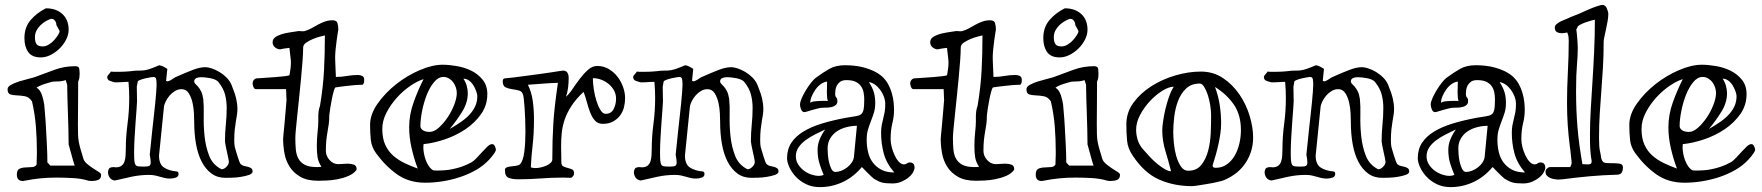

<svg xmlns="http://www.w3.org/2000/svg" viewBox="-20 -719 7214 786"><path d="M49 -4Q49 -23 59.5 -28Q70 -33 84 -33.5Q98 -34 111.5 -35Q125 -36 130 -46Q130 -49 130 -56.5Q130 -64 130.5 -72Q131 -80 131 -87Q131 -94 131 -97Q131 -150 127 -201Q123 -252 111 -304Q99 -322 82 -325Q65 -328 49.5 -328.5Q34 -329 22.5 -332.5Q11 -336 11 -354Q11 -364 25.5 -372Q40 -380 59.5 -386Q79 -392 97.5 -396.5Q116 -401 124 -404Q162 -418 202.5 -433Q243 -448 287 -448Q299 -448 302.5 -442.5Q306 -437 306 -417Q306 -409 305 -401Q304 -393 300 -385Q300 -330 299.5 -282.5Q299 -235 299 -212Q299 -185 299.5 -168.5Q300 -152 302.5 -138.5Q305 -125 309 -111Q313 -97 320 -74Q323 -60 335 -49.5Q347 -39 360 -30.5Q373 -22 383.5 -15.5Q394 -9 394 -4Q394 13 382 17.5Q370 22 355 22Q353 22 348.5 21.5Q344 21 343 21Q314 12 279 10Q244 8 211 8Q178 8 146.5 11Q115 14 80 21Q78 21 77 21.5Q76 22 74 22Q49 22 49 -4ZM186 -41H286Q283 -48 279 -62.5Q275 -77 271 -91.5Q267 -106 264 -117Q261 -128 261 -127Q261 -158 260 -191.5Q259 -225 258 -257.5Q257 -290 256 -319.5Q255 -349 255 -372L249 -391Q237 -387 225.5 -386Q214 -385 200 -385Q195 -385 185 -382Q175 -379 163.5 -375.5Q152 -372 142.5 -367.5Q133 -363 130 -360Q145 -351 152 -329Q159 -307 161 -291Q161 -288 163.5 -262Q166 -236 168 -200Q170 -164 172 -124.5Q174 -85 174 -54ZM80 -563Q80 -607 105 -636.5Q130 -666 168 -685Q210 -685 235.5 -661.5Q261 -638 261 -597Q261 -577 250.5 -556.5Q240 -536 223.5 -520Q207 -504 187 -494Q167 -484 147 -484Q111 -484 95.5 -506Q80 -528 80 -563ZM123 -567Q123 -548 129.5 -538.5Q136 -529 155 -529Q167 -529 179.5 -536.5Q192 -544 201.5 -554.5Q211 -565 217.5 -575.5Q224 -586 224 -591Q224 -593 218 -603.5Q212 -614 211 -616Q211 -617 210.5 -621Q210 -625 208 -629.5Q206 -634 201.5 -638Q197 -642 189 -642Q177 -638 165.5 -631Q154 -624 144.5 -614.5Q135 -605 129 -593Q123 -581 123 -567Z M422 -15Q424 -29 430 -32Q436 -35 446 -35Q448 -35 449.5 -34.5Q451 -34 454 -34Q469 -34 477.5 -40.5Q486 -47 489.5 -57.5Q493 -68 494 -81Q495 -94 495 -108Q495 -159 502 -211.5Q509 -264 509 -318Q509 -351 506 -384Q499 -384 490.5 -383.5Q482 -383 474 -382.5Q466 -382 459.5 -382Q453 -382 450 -382Q441 -384 430 -388Q419 -392 419 -404Q419 -408 425.5 -415Q432 -422 434 -426Q440 -425 445 -425Q450 -425 455 -425Q484 -425 496 -426Q508 -427 514.5 -427.5Q521 -428 527.5 -429Q534 -430 554 -430Q574 -430 594 -437Q614 -444 632 -452Q644 -450 652.5 -444.5Q661 -439 665 -437L660 -388Q661 -387 663 -387Q664 -386 667 -386Q671 -386 681.5 -392.5Q692 -399 696 -402Q743 -423 771 -433.5Q799 -444 821 -444Q831 -444 846.5 -439Q862 -434 878 -424.5Q894 -415 907.5 -401.5Q921 -388 928 -371Q942 -337 947 -314.5Q952 -292 952 -275Q952 -261 950 -248.5Q948 -236 945.5 -221.5Q943 -207 941 -188.5Q939 -170 939 -145Q939 -136 939.5 -129.5Q940 -123 941 -118Q942 -113 945.5 -102Q949 -91 952.5 -79Q956 -67 960 -57Q964 -47 967 -46Q972 -41 980 -39.5Q988 -38 995.5 -36Q1003 -34 1008.5 -30Q1014 -26 1014 -17Q1014 -8 999.5 -3Q985 2 966.5 5Q948 8 929.5 8.5Q911 9 903 9Q870 9 846 -8.5Q822 -26 806 -56.5Q790 -87 782.5 -129Q775 -171 775 -220Q775 -232 774 -254.5Q773 -277 768 -299Q763 -321 752.5 -337.5Q742 -354 723 -354Q709 -354 696.5 -346.5Q684 -339 674.5 -328Q665 -317 658.5 -304Q652 -291 651 -280L631 -82Q631 -47 651 -33.5Q671 -20 704 -17Q711 -16 711 -7Q711 4 700 8Q689 12 675 12Q663 12 653.5 9.5Q644 7 635 4.5Q626 2 615.5 -0.5Q605 -3 590 -3Q554 -3 518.5 4.5Q483 12 450 20Q436 18 429 8Q422 -2 422 -15ZM540 -364Q540 -350 540.5 -334.5Q541 -319 541 -304Q541 -295 539 -271.5Q537 -248 535 -218.5Q533 -189 531 -156Q529 -123 529 -95Q529 -74 530 -62Q531 -50 534.5 -44.5Q538 -39 546.5 -38Q555 -37 570 -37Q585 -37 591 -40Q597 -43 597 -54Q597 -66 593 -86Q595 -103 597.5 -128.5Q600 -154 603 -182.5Q606 -211 609.5 -241Q613 -271 615.5 -297Q618 -323 619.5 -342.5Q621 -362 621 -371V-375Q621 -384 619.5 -394Q618 -404 608 -404Q606 -404 596.5 -402.5Q587 -401 576 -398.5Q565 -396 555.5 -392.5Q546 -389 544 -386ZM775 -387Q775 -380 780 -375.5Q785 -371 791 -364Q797 -357 803 -345.5Q809 -334 812 -314Q815 -287 814 -245.5Q813 -204 817.5 -161Q822 -118 836.5 -81Q851 -44 887 -26Q897 -26 907 -36Q917 -46 917 -57Q917 -60 914.5 -72Q912 -84 909 -97.5Q906 -111 903.5 -123.5Q901 -136 901 -140Q901 -175 904.5 -209Q908 -243 908 -277Q908 -305 901.5 -331Q895 -357 875 -382Q870 -389 860.5 -393Q851 -397 840.5 -399Q830 -401 820 -402Q810 -403 803 -403Q792 -403 784 -399.5Q776 -396 775 -387Z M1139 -151Q1139 -152 1140.5 -169Q1142 -186 1144.5 -210.5Q1147 -235 1149 -262Q1151 -289 1153 -310Q1153 -311 1152.5 -317.5Q1152 -324 1152 -331Q1152 -338 1151.5 -344.5Q1151 -351 1151 -354H1028Q1021 -354 1017.5 -363Q1014 -372 1014 -377Q1014 -392 1028 -398Q1044 -399 1066 -400.5Q1088 -402 1108.5 -403.5Q1129 -405 1145 -407Q1161 -409 1165 -411Q1167 -423 1169 -436Q1171 -449 1171 -466Q1171 -469 1170 -477.5Q1169 -486 1168 -495Q1167 -504 1166 -512Q1165 -520 1165 -523Q1165 -523 1161.5 -522.5Q1158 -522 1152 -521.5Q1146 -521 1139 -519.5Q1132 -518 1127 -517Q1116 -517 1106 -525Q1096 -533 1096 -546Q1096 -558 1105.5 -565.5Q1115 -573 1130 -578Q1145 -583 1164 -586Q1183 -589 1203 -592Q1204 -592 1209.5 -591.5Q1215 -591 1221 -591Q1223 -591 1225 -591.5Q1227 -592 1228 -592Q1242 -596 1255.5 -603.5Q1269 -611 1282.5 -618.5Q1296 -626 1310.5 -631Q1325 -636 1341 -636Q1358 -636 1361.5 -624.5Q1365 -613 1365 -597Q1365 -598 1363 -586Q1361 -574 1358.5 -556Q1356 -538 1354 -518Q1352 -498 1352 -484Q1352 -476 1352.5 -464Q1353 -452 1353.5 -440Q1354 -428 1354.5 -418Q1355 -408 1355 -404Q1378 -404 1400 -408Q1422 -412 1445 -412Q1455 -412 1463 -408Q1471 -404 1471 -392Q1471 -387 1470.5 -382.5Q1470 -378 1465 -372Q1450 -372 1432 -370.5Q1414 -369 1397.5 -367Q1381 -365 1369 -363.5Q1357 -362 1353 -361Q1350 -359 1346 -345Q1342 -331 1338.5 -313Q1335 -295 1332 -276.5Q1329 -258 1328 -247Q1328 -227 1326 -212Q1324 -197 1321 -181Q1318 -165 1316 -146Q1314 -127 1314 -101Q1314 -81 1329 -64Q1344 -47 1365 -47Q1373 -47 1383 -48Q1393 -49 1403 -49Q1417 -49 1428.5 -45Q1440 -41 1440 -26Q1440 -25 1439 -24V-23Q1428 -8 1407 1Q1386 10 1363 14.5Q1340 19 1318 20Q1296 21 1283 21Q1238 21 1210 5Q1182 -11 1166 -36Q1150 -61 1144.5 -91.5Q1139 -122 1139 -151ZM1189 -154Q1189 -129 1191 -107Q1193 -85 1202 -69Q1211 -53 1228.5 -44Q1246 -35 1278 -35Q1280 -35 1287 -35.5Q1294 -36 1296 -36Q1283 -56 1280 -75.5Q1277 -95 1277 -119Q1277 -152 1280 -178Q1283 -204 1283 -221Q1283 -236 1283 -245Q1283 -254 1284 -260.5Q1285 -267 1286 -272.5Q1287 -278 1290 -286Q1303 -364 1306.5 -432.5Q1310 -501 1310 -574Q1306 -573 1291.5 -569.5Q1277 -566 1261.5 -559.5Q1246 -553 1233.5 -544.5Q1221 -536 1221 -524Q1221 -502 1218.5 -469Q1216 -436 1212.5 -399Q1209 -362 1205 -323.5Q1201 -285 1197.5 -251.5Q1194 -218 1191.5 -192Q1189 -166 1189 -154Z M1495 -208Q1495 -251 1526 -295Q1557 -339 1602 -374.5Q1647 -410 1698.5 -432Q1750 -454 1792 -454Q1818 -454 1850 -448.5Q1882 -443 1909.5 -429.5Q1937 -416 1956 -392.5Q1975 -369 1975 -334Q1975 -288 1949.5 -252Q1924 -216 1885.5 -190Q1847 -164 1801 -148.5Q1755 -133 1714 -129Q1714 -127 1713.5 -122.5Q1713 -118 1713 -116Q1713 -105 1715.5 -91Q1718 -77 1723 -63.5Q1728 -50 1735.5 -39Q1743 -28 1753 -22Q1755 -21 1765.5 -21Q1776 -21 1779 -21Q1787 -21 1801 -22Q1815 -23 1832.5 -26.5Q1850 -30 1869.5 -36.5Q1889 -43 1909 -54Q1920 -60 1931.5 -72.5Q1943 -85 1954.5 -97.5Q1966 -110 1976 -119.5Q1986 -129 1995 -129Q2002 -129 2006 -120Q2010 -111 2010 -107Q2011 -97 1983 -66Q1960 -41 1928.5 -23Q1897 -5 1861.5 6.5Q1826 18 1790 23.5Q1754 29 1721 29Q1654 29 1606 -5Q1558 -39 1520 -91Q1501 -117 1498 -146.5Q1495 -176 1495 -208ZM1545 -191Q1545 -153 1557 -126.5Q1569 -100 1589.5 -82Q1610 -64 1636 -51.5Q1662 -39 1690 -29Q1675 -69 1665 -112.5Q1655 -156 1655 -198Q1655 -249 1673 -299.5Q1691 -350 1714 -395Q1690 -388 1660.5 -368Q1631 -348 1605.5 -320Q1580 -292 1562.5 -258.5Q1545 -225 1545 -191ZM1701 -203Q1701 -193 1711 -186Q1721 -179 1739 -179Q1757 -179 1776.5 -196.5Q1796 -214 1812.5 -238.5Q1829 -263 1839.5 -290.5Q1850 -318 1850 -338Q1850 -350 1846 -361.5Q1842 -373 1835 -382.5Q1828 -392 1817.5 -398Q1807 -404 1795 -404Q1774 -404 1756.5 -382.5Q1739 -361 1727 -330.5Q1715 -300 1708 -265Q1701 -230 1701 -203ZM1877 -397Q1887 -382 1891 -366.5Q1895 -351 1895 -337Q1895 -299 1872.5 -262.5Q1850 -226 1821 -191Q1849 -207 1870 -222Q1891 -237 1905 -253Q1919 -269 1926.5 -286.5Q1934 -304 1934 -326Q1934 -332 1930 -344Q1926 -356 1919 -368Q1912 -380 1901 -388.5Q1890 -397 1877 -397Z M2047 -23Q2047 -31 2055 -34Q2063 -37 2073.5 -38Q2084 -39 2094 -40.5Q2104 -42 2109 -47Q2122 -61 2126.5 -98Q2131 -135 2131 -179Q2131 -205 2130 -231Q2129 -257 2127.5 -278Q2126 -299 2124.5 -312.5Q2123 -326 2122 -329Q2118 -345 2104.5 -348.5Q2091 -352 2076 -354Q2061 -356 2049.5 -361.5Q2038 -367 2038 -387Q2038 -396 2045 -398Q2060 -399 2083.5 -402Q2107 -405 2133 -408.5Q2159 -412 2186 -415.5Q2213 -419 2234.5 -422.5Q2256 -426 2270 -428Q2284 -430 2285 -430Q2308 -430 2308 -399Q2308 -379 2305.5 -359.5Q2303 -340 2297 -323Q2310 -334 2324 -355Q2338 -376 2354 -397Q2370 -418 2387.5 -433.5Q2405 -449 2425 -449Q2450 -449 2471 -437Q2492 -425 2507 -406Q2522 -387 2530.5 -363.5Q2539 -340 2539 -317Q2539 -299 2534.5 -280.5Q2530 -262 2519 -247Q2508 -232 2490.5 -222Q2473 -212 2448 -212Q2427 -212 2415 -226Q2403 -240 2395.5 -260Q2388 -280 2382 -302.5Q2376 -325 2369 -343Q2338 -314 2319.5 -285.5Q2301 -257 2291.5 -229Q2282 -201 2279.5 -174Q2277 -147 2277 -120Q2277 -106 2277.5 -91.5Q2278 -77 2278 -55Q2278 -42 2286 -38Q2294 -34 2304 -31.5Q2314 -29 2322 -25.5Q2330 -22 2330 -10Q2330 2 2318 9Q2310 9 2302 8.5Q2294 8 2286 8Q2238 8 2193 11.5Q2148 15 2101 15Q2078 15 2062.5 9Q2047 3 2047 -23ZM2153 -34Q2160 -31 2172 -31Q2183 -31 2195.5 -34Q2208 -37 2218 -41.5Q2228 -46 2234.5 -52.5Q2241 -59 2241 -66Q2241 -108 2242 -142Q2243 -176 2245 -210.5Q2247 -245 2251.5 -285Q2256 -325 2264 -380Q2232 -379 2201 -376.5Q2170 -374 2141 -372Q2155 -345 2160.5 -309Q2166 -273 2166 -230Q2166 -173 2160.5 -125Q2155 -77 2153 -34ZM2407 -399Q2407 -378 2411 -352.5Q2415 -327 2422 -305Q2429 -283 2438.5 -268Q2448 -253 2459 -253Q2482 -253 2492 -272.5Q2502 -292 2502 -315Q2502 -333 2494 -348Q2486 -363 2472.5 -374.5Q2459 -386 2442 -392.5Q2425 -399 2407 -399Z M2575 -15Q2577 -29 2583 -32Q2589 -35 2599 -35Q2601 -35 2602.5 -34.5Q2604 -34 2607 -34Q2622 -34 2630.5 -40.5Q2639 -47 2642.5 -57.5Q2646 -68 2647 -81Q2648 -94 2648 -108Q2648 -159 2655 -211.5Q2662 -264 2662 -318Q2662 -351 2659 -384Q2652 -384 2643.5 -383.5Q2635 -383 2627 -382.5Q2619 -382 2612.5 -382Q2606 -382 2603 -382Q2594 -384 2583 -388Q2572 -392 2572 -404Q2572 -408 2578.5 -415Q2585 -422 2587 -426Q2593 -425 2598 -425Q2603 -425 2608 -425Q2637 -425 2649 -426Q2661 -427 2667.5 -427.5Q2674 -428 2680.5 -429Q2687 -430 2707 -430Q2727 -430 2747 -437Q2767 -444 2785 -452Q2797 -450 2805.5 -444.5Q2814 -439 2818 -437L2813 -388Q2814 -387 2816 -387Q2817 -386 2820 -386Q2824 -386 2834.5 -392.5Q2845 -399 2849 -402Q2896 -423 2924 -433.5Q2952 -444 2974 -444Q2984 -444 2999.5 -439Q3015 -434 3031 -424.5Q3047 -415 3060.5 -401.5Q3074 -388 3081 -371Q3095 -337 3100 -314.5Q3105 -292 3105 -275Q3105 -261 3103 -248.5Q3101 -236 3098.5 -221.5Q3096 -207 3094 -188.5Q3092 -170 3092 -145Q3092 -136 3092.5 -129.5Q3093 -123 3094 -118Q3095 -113 3098.5 -102Q3102 -91 3105.5 -79Q3109 -67 3113 -57Q3117 -47 3120 -46Q3125 -41 3133 -39.5Q3141 -38 3148.5 -36Q3156 -34 3161.5 -30Q3167 -26 3167 -17Q3167 -8 3152.5 -3Q3138 2 3119.5 5Q3101 8 3082.5 8.5Q3064 9 3056 9Q3023 9 2999 -8.5Q2975 -26 2959 -56.5Q2943 -87 2935.5 -129Q2928 -171 2928 -220Q2928 -232 2927 -254.5Q2926 -277 2921 -299Q2916 -321 2905.5 -337.5Q2895 -354 2876 -354Q2862 -354 2849.5 -346.5Q2837 -339 2827.5 -328Q2818 -317 2811.5 -304Q2805 -291 2804 -280L2784 -82Q2784 -47 2804 -33.5Q2824 -20 2857 -17Q2864 -16 2864 -7Q2864 4 2853 8Q2842 12 2828 12Q2816 12 2806.5 9.5Q2797 7 2788 4.5Q2779 2 2768.5 -0.5Q2758 -3 2743 -3Q2707 -3 2671.5 4.5Q2636 12 2603 20Q2589 18 2582 8Q2575 -2 2575 -15ZM2693 -364Q2693 -350 2693.5 -334.5Q2694 -319 2694 -304Q2694 -295 2692 -271.5Q2690 -248 2688 -218.5Q2686 -189 2684 -156Q2682 -123 2682 -95Q2682 -74 2683 -62Q2684 -50 2687.5 -44.5Q2691 -39 2699.5 -38Q2708 -37 2723 -37Q2738 -37 2744 -40Q2750 -43 2750 -54Q2750 -66 2746 -86Q2748 -103 2750.5 -128.5Q2753 -154 2756 -182.5Q2759 -211 2762.5 -241Q2766 -271 2768.5 -297Q2771 -323 2772.5 -342.5Q2774 -362 2774 -371V-375Q2774 -384 2772.5 -394Q2771 -404 2761 -404Q2759 -404 2749.5 -402.5Q2740 -401 2729 -398.5Q2718 -396 2708.5 -392.5Q2699 -389 2697 -386ZM2928 -387Q2928 -380 2933 -375.5Q2938 -371 2944 -364Q2950 -357 2956 -345.5Q2962 -334 2965 -314Q2968 -287 2967 -245.5Q2966 -204 2970.5 -161Q2975 -118 2989.5 -81Q3004 -44 3040 -26Q3050 -26 3060 -36Q3070 -46 3070 -57Q3070 -60 3067.5 -72Q3065 -84 3062 -97.5Q3059 -111 3056.5 -123.5Q3054 -136 3054 -140Q3054 -175 3057.5 -209Q3061 -243 3061 -277Q3061 -305 3054.5 -331Q3048 -357 3028 -382Q3023 -389 3013.5 -393Q3004 -397 2993.5 -399Q2983 -401 2973 -402Q2963 -403 2956 -403Q2945 -403 2937 -399.5Q2929 -396 2928 -387Z M3202 -71Q3202 -108 3219.5 -134.5Q3237 -161 3269 -180.5Q3301 -200 3345.5 -213.5Q3390 -227 3444 -237Q3467 -241 3481.5 -243Q3496 -245 3504 -250.5Q3512 -256 3515 -269.5Q3518 -283 3518 -312Q3518 -328 3515 -342Q3512 -356 3504 -367Q3496 -378 3482 -384.5Q3468 -391 3445 -391Q3428 -391 3419 -384Q3410 -377 3405.5 -368Q3401 -359 3400 -349.5Q3399 -340 3399 -335Q3399 -324 3403.5 -320Q3408 -316 3408 -305Q3408 -295 3402 -289.5Q3396 -284 3387 -281.5Q3378 -279 3368 -278.5Q3358 -278 3349 -278Q3340 -278 3328.5 -275Q3317 -272 3306 -269Q3295 -266 3286 -263Q3277 -260 3273 -260Q3264 -260 3259.5 -271Q3255 -282 3255 -291Q3255 -301 3262 -317Q3269 -333 3279 -349.5Q3289 -366 3300 -380Q3311 -394 3319 -400Q3350 -423 3376 -437.5Q3402 -452 3440 -452Q3457 -452 3477 -450Q3497 -448 3517.5 -442.5Q3538 -437 3557 -428Q3576 -419 3591 -406Q3606 -392 3615.5 -375Q3625 -358 3630.5 -339Q3636 -320 3638 -302Q3640 -284 3640 -269Q3640 -242 3633 -214Q3626 -186 3626 -149Q3626 -134 3630.5 -116.5Q3635 -99 3642.5 -83Q3650 -67 3660 -56.5Q3670 -46 3681 -46Q3687 -46 3692.5 -50Q3698 -54 3703 -54Q3715 -54 3719.5 -48Q3724 -42 3724 -33Q3724 -25 3718 -14Q3712 -3 3700 7Q3688 17 3671 24.5Q3654 32 3633 32Q3604 32 3590 28Q3576 24 3558 13Q3554 10 3546 2.5Q3538 -5 3530 -13Q3522 -21 3515.5 -28Q3509 -35 3508 -35Q3475 5 3430.5 26Q3386 47 3336 47Q3304 47 3279 34.5Q3254 22 3237 3.5Q3220 -15 3211 -35.5Q3202 -56 3202 -71ZM3238 -79Q3238 -61 3247.5 -46Q3257 -31 3271 -20.5Q3285 -10 3301.5 -4.5Q3318 1 3332 1Q3343 1 3352 -3Q3342 -26 3334.5 -50.5Q3327 -75 3327 -105Q3327 -128 3335.5 -148.5Q3344 -169 3358 -189Q3339 -180 3318 -169.5Q3297 -159 3279 -146Q3261 -133 3249.5 -116.5Q3238 -100 3238 -79ZM3368 -111Q3368 -103 3369 -87.5Q3370 -72 3373.5 -56.5Q3377 -41 3383 -28.5Q3389 -16 3399 -15Q3411 -15 3424 -20Q3437 -25 3448.5 -34Q3460 -43 3467.5 -54.5Q3475 -66 3476 -79L3488 -204Q3467 -204 3445.5 -198.5Q3424 -193 3407 -182Q3390 -171 3379 -153Q3368 -135 3368 -111ZM3563 -298Q3563 -275 3557.5 -257.5Q3552 -240 3545.5 -223.5Q3539 -207 3533.5 -189Q3528 -171 3528 -147Q3528 -121 3533.5 -97Q3539 -73 3552.5 -54.5Q3566 -36 3587.5 -24.5Q3609 -13 3641 -13Q3609 -50 3598 -90.5Q3587 -131 3587 -175Q3587 -193 3589.5 -206.5Q3592 -220 3595.5 -233Q3599 -246 3601.5 -260Q3604 -274 3604 -294Q3604 -308 3598.5 -323Q3593 -338 3583.5 -351Q3574 -364 3562 -372.5Q3550 -381 3537 -383Q3552 -360 3557.5 -340.5Q3563 -321 3563 -298ZM3366 -385Q3354 -384 3341.5 -375.5Q3329 -367 3319.5 -354Q3310 -341 3303.5 -326Q3297 -311 3297 -298Q3302 -303 3318 -304.5Q3334 -306 3348 -306Q3355 -306 3360.5 -306Q3366 -306 3369 -305Q3365 -316 3365 -341Q3365 -352 3365.5 -363.5Q3366 -375 3366 -385Z M3831 -151Q3831 -152 3832.5 -169Q3834 -186 3836.5 -210.5Q3839 -235 3841 -262Q3843 -289 3845 -310Q3845 -311 3844.5 -317.5Q3844 -324 3844 -331Q3844 -338 3843.5 -344.5Q3843 -351 3843 -354H3720Q3713 -354 3709.5 -363Q3706 -372 3706 -377Q3706 -392 3720 -398Q3736 -399 3758 -400.5Q3780 -402 3800.5 -403.5Q3821 -405 3837 -407Q3853 -409 3857 -411Q3859 -423 3861 -436Q3863 -449 3863 -466Q3863 -469 3862 -477.5Q3861 -486 3860 -495Q3859 -504 3858 -512Q3857 -520 3857 -523Q3857 -523 3853.5 -522.5Q3850 -522 3844 -521.5Q3838 -521 3831 -519.5Q3824 -518 3819 -517Q3808 -517 3798 -525Q3788 -533 3788 -546Q3788 -558 3797.5 -565.5Q3807 -573 3822 -578Q3837 -583 3856 -586Q3875 -589 3895 -592Q3896 -592 3901.5 -591.5Q3907 -591 3913 -591Q3915 -591 3917 -591.5Q3919 -592 3920 -592Q3934 -596 3947.5 -603.5Q3961 -611 3974.5 -618.5Q3988 -626 4002.5 -631Q4017 -636 4033 -636Q4050 -636 4053.5 -624.5Q4057 -613 4057 -597Q4057 -598 4055 -586Q4053 -574 4050.5 -556Q4048 -538 4046 -518Q4044 -498 4044 -484Q4044 -476 4044.5 -464Q4045 -452 4045.5 -440Q4046 -428 4046.5 -418Q4047 -408 4047 -404Q4070 -404 4092 -408Q4114 -412 4137 -412Q4147 -412 4155 -408Q4163 -404 4163 -392Q4163 -387 4162.5 -382.5Q4162 -378 4157 -372Q4142 -372 4124 -370.5Q4106 -369 4089.5 -367Q4073 -365 4061 -363.5Q4049 -362 4045 -361Q4042 -359 4038 -345Q4034 -331 4030.5 -313Q4027 -295 4024 -276.5Q4021 -258 4020 -247Q4020 -227 4018 -212Q4016 -197 4013 -181Q4010 -165 4008 -146Q4006 -127 4006 -101Q4006 -81 4021 -64Q4036 -47 4057 -47Q4065 -47 4075 -48Q4085 -49 4095 -49Q4109 -49 4120.5 -45Q4132 -41 4132 -26Q4132 -25 4131 -24V-23Q4120 -8 4099 1Q4078 10 4055 14.5Q4032 19 4010 20Q3988 21 3975 21Q3930 21 3902 5Q3874 -11 3858 -36Q3842 -61 3836.5 -91.5Q3831 -122 3831 -151ZM3881 -154Q3881 -129 3883 -107Q3885 -85 3894 -69Q3903 -53 3920.5 -44Q3938 -35 3970 -35Q3972 -35 3979 -35.5Q3986 -36 3988 -36Q3975 -56 3972 -75.5Q3969 -95 3969 -119Q3969 -152 3972 -178Q3975 -204 3975 -221Q3975 -236 3975 -245Q3975 -254 3976 -260.5Q3977 -267 3978 -272.5Q3979 -278 3982 -286Q3995 -364 3998.5 -432.5Q4002 -501 4002 -574Q3998 -573 3983.5 -569.5Q3969 -566 3953.5 -559.5Q3938 -553 3925.5 -544.5Q3913 -536 3913 -524Q3913 -502 3910.5 -469Q3908 -436 3904.5 -399Q3901 -362 3897 -323.5Q3893 -285 3889.5 -251.5Q3886 -218 3883.5 -192Q3881 -166 3881 -154Z M4220 -4Q4220 -23 4230.5 -28Q4241 -33 4255 -33.5Q4269 -34 4282.5 -35Q4296 -36 4301 -46Q4301 -49 4301 -56.5Q4301 -64 4301.5 -72Q4302 -80 4302 -87Q4302 -94 4302 -97Q4302 -150 4298 -201Q4294 -252 4282 -304Q4270 -322 4253 -325Q4236 -328 4220.5 -328.5Q4205 -329 4193.5 -332.5Q4182 -336 4182 -354Q4182 -364 4196.5 -372Q4211 -380 4230.5 -386Q4250 -392 4268.5 -396.5Q4287 -401 4295 -404Q4333 -418 4373.5 -433Q4414 -448 4458 -448Q4470 -448 4473.5 -442.5Q4477 -437 4477 -417Q4477 -409 4476 -401Q4475 -393 4471 -385Q4471 -330 4470.5 -282.5Q4470 -235 4470 -212Q4470 -185 4470.5 -168.5Q4471 -152 4473.5 -138.5Q4476 -125 4480 -111Q4484 -97 4491 -74Q4494 -60 4506 -49.5Q4518 -39 4531 -30.5Q4544 -22 4554.5 -15.5Q4565 -9 4565 -4Q4565 13 4553 17.5Q4541 22 4526 22Q4524 22 4519.5 21.5Q4515 21 4514 21Q4485 12 4450 10Q4415 8 4382 8Q4349 8 4317.5 11Q4286 14 4251 21Q4249 21 4248 21.5Q4247 22 4245 22Q4220 22 4220 -4ZM4357 -41H4457Q4454 -48 4450 -62.5Q4446 -77 4442 -91.5Q4438 -106 4435 -117Q4432 -128 4432 -127Q4432 -158 4431 -191.5Q4430 -225 4429 -257.5Q4428 -290 4427 -319.5Q4426 -349 4426 -372L4420 -391Q4408 -387 4396.5 -386Q4385 -385 4371 -385Q4366 -385 4356 -382Q4346 -379 4334.5 -375.5Q4323 -372 4313.5 -367.5Q4304 -363 4301 -360Q4316 -351 4323 -329Q4330 -307 4332 -291Q4332 -288 4334.5 -262Q4337 -236 4339 -200Q4341 -164 4343 -124.5Q4345 -85 4345 -54ZM4251 -563Q4251 -607 4276 -636.5Q4301 -666 4339 -685Q4381 -685 4406.5 -661.5Q4432 -638 4432 -597Q4432 -577 4421.5 -556.5Q4411 -536 4394.5 -520Q4378 -504 4358 -494Q4338 -484 4318 -484Q4282 -484 4266.5 -506Q4251 -528 4251 -563ZM4294 -567Q4294 -548 4300.5 -538.5Q4307 -529 4326 -529Q4338 -529 4350.5 -536.5Q4363 -544 4372.5 -554.5Q4382 -565 4388.5 -575.5Q4395 -586 4395 -591Q4395 -593 4389 -603.5Q4383 -614 4382 -616Q4382 -617 4381.5 -621Q4381 -625 4379 -629.5Q4377 -634 4372.5 -638Q4368 -642 4360 -642Q4348 -638 4336.5 -631Q4325 -624 4315.5 -614.5Q4306 -605 4300 -593Q4294 -581 4294 -567Z M4617 -82Q4597 -111 4594 -143Q4591 -175 4591 -210Q4591 -259 4620 -298.5Q4649 -338 4694 -366.5Q4739 -395 4792.5 -410.5Q4846 -426 4896 -426Q4947 -426 4986.5 -399.5Q5026 -373 5053.5 -333Q5081 -293 5095.5 -245.5Q5110 -198 5110 -156Q5110 -100 5080 -53.5Q5050 -7 4992 18Q4985 21 4966 25.5Q4947 30 4926 33.5Q4905 37 4886 40Q4867 43 4860 43Q4786 43 4725 16Q4664 -11 4617 -82ZM4785 -364Q4765 -364 4738.5 -347.5Q4712 -331 4688 -305.5Q4664 -280 4647.5 -249Q4631 -218 4631 -188Q4631 -167 4637.5 -146Q4644 -125 4660 -107Q4673 -92 4688 -76Q4703 -60 4718.5 -47.5Q4734 -35 4748.5 -26.5Q4763 -18 4774 -18Q4764 -58 4751 -100.5Q4738 -143 4738 -186Q4738 -197 4741 -219.5Q4744 -242 4750 -268.5Q4756 -295 4765 -321Q4774 -347 4785 -364ZM4783 -179Q4783 -160 4785.5 -133Q4788 -106 4795 -81Q4802 -56 4814 -38Q4826 -20 4844 -20Q4879 -20 4898 -44Q4917 -68 4926 -102.5Q4935 -137 4936.5 -176Q4938 -215 4938 -246Q4938 -265 4934.5 -287.5Q4931 -310 4924.5 -330Q4918 -350 4909.5 -363.5Q4901 -377 4892 -377Q4857 -377 4835.5 -356.5Q4814 -336 4802.5 -305.5Q4791 -275 4787 -240.5Q4783 -206 4783 -179ZM4945 -45Q4944 -43 4944 -41Q4944 -32 4957 -32Q4982 -32 5001.5 -45.5Q5021 -59 5034 -81Q5047 -103 5053.5 -130.5Q5060 -158 5060 -186Q5060 -249 5031 -291Q5002 -333 4954 -363Q4968 -325 4973.5 -287.5Q4979 -250 4979 -215Q4979 -195 4976 -173Q4973 -151 4968 -128.5Q4963 -106 4957 -84.5Q4951 -63 4945 -45Z M5157 -15Q5159 -29 5165 -32Q5171 -35 5181 -35Q5183 -35 5184.5 -34.5Q5186 -34 5189 -34Q5204 -34 5212.5 -40.5Q5221 -47 5224.5 -57.5Q5228 -68 5229 -81Q5230 -94 5230 -108Q5230 -159 5237 -211.5Q5244 -264 5244 -318Q5244 -351 5241 -384Q5234 -384 5225.5 -383.5Q5217 -383 5209 -382.5Q5201 -382 5194.5 -382Q5188 -382 5185 -382Q5176 -384 5165 -388Q5154 -392 5154 -404Q5154 -408 5160.5 -415Q5167 -422 5169 -426Q5175 -425 5180 -425Q5185 -425 5190 -425Q5219 -425 5231 -426Q5243 -427 5249.5 -427.5Q5256 -428 5262.5 -429Q5269 -430 5289 -430Q5309 -430 5329 -437Q5349 -444 5367 -452Q5379 -450 5387.5 -444.5Q5396 -439 5400 -437L5395 -388Q5396 -387 5398 -387Q5399 -386 5402 -386Q5406 -386 5416.5 -392.5Q5427 -399 5431 -402Q5478 -423 5506 -433.5Q5534 -444 5556 -444Q5566 -444 5581.5 -439Q5597 -434 5613 -424.5Q5629 -415 5642.5 -401.5Q5656 -388 5663 -371Q5677 -337 5682 -314.5Q5687 -292 5687 -275Q5687 -261 5685 -248.5Q5683 -236 5680.5 -221.5Q5678 -207 5676 -188.5Q5674 -170 5674 -145Q5674 -136 5674.5 -129.5Q5675 -123 5676 -118Q5677 -113 5680.5 -102Q5684 -91 5687.5 -79Q5691 -67 5695 -57Q5699 -47 5702 -46Q5707 -41 5715 -39.5Q5723 -38 5730.5 -36Q5738 -34 5743.5 -30Q5749 -26 5749 -17Q5749 -8 5734.5 -3Q5720 2 5701.5 5Q5683 8 5664.5 8.5Q5646 9 5638 9Q5605 9 5581 -8.5Q5557 -26 5541 -56.5Q5525 -87 5517.5 -129Q5510 -171 5510 -220Q5510 -232 5509 -254.5Q5508 -277 5503 -299Q5498 -321 5487.5 -337.5Q5477 -354 5458 -354Q5444 -354 5431.5 -346.5Q5419 -339 5409.5 -328Q5400 -317 5393.5 -304Q5387 -291 5386 -280L5366 -82Q5366 -47 5386 -33.5Q5406 -20 5439 -17Q5446 -16 5446 -7Q5446 4 5435 8Q5424 12 5410 12Q5398 12 5388.5 9.5Q5379 7 5370 4.5Q5361 2 5350.5 -0.5Q5340 -3 5325 -3Q5289 -3 5253.5 4.5Q5218 12 5185 20Q5171 18 5164 8Q5157 -2 5157 -15ZM5275 -364Q5275 -350 5275.5 -334.5Q5276 -319 5276 -304Q5276 -295 5274 -271.5Q5272 -248 5270 -218.5Q5268 -189 5266 -156Q5264 -123 5264 -95Q5264 -74 5265 -62Q5266 -50 5269.5 -44.5Q5273 -39 5281.5 -38Q5290 -37 5305 -37Q5320 -37 5326 -40Q5332 -43 5332 -54Q5332 -66 5328 -86Q5330 -103 5332.5 -128.5Q5335 -154 5338 -182.5Q5341 -211 5344.5 -241Q5348 -271 5350.5 -297Q5353 -323 5354.5 -342.5Q5356 -362 5356 -371V-375Q5356 -384 5354.5 -394Q5353 -404 5343 -404Q5341 -404 5331.5 -402.5Q5322 -401 5311 -398.5Q5300 -396 5290.5 -392.5Q5281 -389 5279 -386ZM5510 -387Q5510 -380 5515 -375.5Q5520 -371 5526 -364Q5532 -357 5538 -345.5Q5544 -334 5547 -314Q5550 -287 5549 -245.5Q5548 -204 5552.5 -161Q5557 -118 5571.5 -81Q5586 -44 5622 -26Q5632 -26 5642 -36Q5652 -46 5652 -57Q5652 -60 5649.5 -72Q5647 -84 5644 -97.5Q5641 -111 5638.5 -123.5Q5636 -136 5636 -140Q5636 -175 5639.5 -209Q5643 -243 5643 -277Q5643 -305 5636.5 -331Q5630 -357 5610 -382Q5605 -389 5595.5 -393Q5586 -397 5575.5 -399Q5565 -401 5555 -402Q5545 -403 5538 -403Q5527 -403 5519 -399.5Q5511 -396 5510 -387Z M5784 -71Q5784 -108 5801.5 -134.5Q5819 -161 5851 -180.5Q5883 -200 5927.5 -213.5Q5972 -227 6026 -237Q6049 -241 6063.5 -243Q6078 -245 6086 -250.5Q6094 -256 6097 -269.5Q6100 -283 6100 -312Q6100 -328 6097 -342Q6094 -356 6086 -367Q6078 -378 6064 -384.5Q6050 -391 6027 -391Q6010 -391 6001 -384Q5992 -377 5987.5 -368Q5983 -359 5982 -349.5Q5981 -340 5981 -335Q5981 -324 5985.5 -320Q5990 -316 5990 -305Q5990 -295 5984 -289.5Q5978 -284 5969 -281.5Q5960 -279 5950 -278.5Q5940 -278 5931 -278Q5922 -278 5910.5 -275Q5899 -272 5888 -269Q5877 -266 5868 -263Q5859 -260 5855 -260Q5846 -260 5841.5 -271Q5837 -282 5837 -291Q5837 -301 5844 -317Q5851 -333 5861 -349.5Q5871 -366 5882 -380Q5893 -394 5901 -400Q5932 -423 5958 -437.5Q5984 -452 6022 -452Q6039 -452 6059 -450Q6079 -448 6099.5 -442.5Q6120 -437 6139 -428Q6158 -419 6173 -406Q6188 -392 6197.5 -375Q6207 -358 6212.5 -339Q6218 -320 6220 -302Q6222 -284 6222 -269Q6222 -242 6215 -214Q6208 -186 6208 -149Q6208 -134 6212.5 -116.5Q6217 -99 6224.5 -83Q6232 -67 6242 -56.5Q6252 -46 6263 -46Q6269 -46 6274.5 -50Q6280 -54 6285 -54Q6297 -54 6301.5 -48Q6306 -42 6306 -33Q6306 -25 6300 -14Q6294 -3 6282 7Q6270 17 6253 24.5Q6236 32 6215 32Q6186 32 6172 28Q6158 24 6140 13Q6136 10 6128 2.5Q6120 -5 6112 -13Q6104 -21 6097.5 -28Q6091 -35 6090 -35Q6057 5 6012.5 26Q5968 47 5918 47Q5886 47 5861 34.5Q5836 22 5819 3.5Q5802 -15 5793 -35.5Q5784 -56 5784 -71ZM5820 -79Q5820 -61 5829.5 -46Q5839 -31 5853 -20.5Q5867 -10 5883.5 -4.5Q5900 1 5914 1Q5925 1 5934 -3Q5924 -26 5916.5 -50.5Q5909 -75 5909 -105Q5909 -128 5917.5 -148.5Q5926 -169 5940 -189Q5921 -180 5900 -169.5Q5879 -159 5861 -146Q5843 -133 5831.5 -116.5Q5820 -100 5820 -79ZM5950 -111Q5950 -103 5951 -87.5Q5952 -72 5955.5 -56.5Q5959 -41 5965 -28.5Q5971 -16 5981 -15Q5993 -15 6006 -20Q6019 -25 6030.5 -34Q6042 -43 6049.5 -54.5Q6057 -66 6058 -79L6070 -204Q6049 -204 6027.5 -198.5Q6006 -193 5989 -182Q5972 -171 5961 -153Q5950 -135 5950 -111ZM6145 -298Q6145 -275 6139.5 -257.5Q6134 -240 6127.5 -223.5Q6121 -207 6115.5 -189Q6110 -171 6110 -147Q6110 -121 6115.5 -97Q6121 -73 6134.5 -54.5Q6148 -36 6169.5 -24.5Q6191 -13 6223 -13Q6191 -50 6180 -90.5Q6169 -131 6169 -175Q6169 -193 6171.5 -206.5Q6174 -220 6177.5 -233Q6181 -246 6183.5 -260Q6186 -274 6186 -294Q6186 -308 6180.5 -323Q6175 -338 6165.5 -351Q6156 -364 6144 -372.5Q6132 -381 6119 -383Q6134 -360 6139.5 -340.5Q6145 -321 6145 -298ZM5948 -385Q5936 -384 5923.5 -375.5Q5911 -367 5901.5 -354Q5892 -341 5885.5 -326Q5879 -311 5879 -298Q5884 -303 5900 -304.5Q5916 -306 5930 -306Q5937 -306 5942.5 -306Q5948 -306 5951 -305Q5947 -316 5947 -341Q5947 -352 5947.5 -363.5Q5948 -375 5948 -385Z M6307 -16Q6307 -23 6313 -29Q6319 -35 6326 -35H6407Q6409 -35 6411.5 -42Q6414 -49 6414 -54Q6414 -56 6413 -64Q6412 -72 6411 -82Q6410 -92 6409 -101.5Q6408 -111 6407 -116Q6395 -206 6395 -296Q6395 -361 6398.5 -425Q6402 -489 6402 -554Q6402 -562 6401 -569Q6400 -576 6396 -586Q6391 -585 6385 -584Q6379 -583 6374 -583Q6363 -583 6354 -587.5Q6345 -592 6345 -607Q6345 -614 6352.5 -620.5Q6360 -627 6370.5 -632Q6381 -637 6391.5 -641Q6402 -645 6407 -648Q6442 -661 6473 -675.5Q6504 -690 6533 -698Q6535 -698 6536 -698.5Q6537 -699 6539 -699Q6552 -699 6558 -685Q6564 -671 6564 -661Q6564 -649 6561 -632Q6558 -615 6554.5 -598.5Q6551 -582 6548 -568.5Q6545 -555 6545 -549Q6545 -491 6542 -442Q6539 -393 6535.5 -347Q6532 -301 6529 -254Q6526 -207 6526 -154Q6526 -134 6527 -120.5Q6528 -107 6533 -85Q6534 -72 6537 -65Q6540 -58 6544.5 -55Q6549 -52 6556 -51.5Q6563 -51 6574 -51H6580Q6597 -51 6610.5 -49Q6624 -47 6624 -33Q6624 -23 6620 -14.5Q6616 -6 6604 -4Q6572 -3 6544 -1.5Q6516 0 6489 2.5Q6462 5 6434.5 8Q6407 11 6376 15Q6375 15 6369 15.5Q6363 16 6361 16Q6353 16 6343.5 14.5Q6334 13 6326 9.5Q6318 6 6312.5 0Q6307 -6 6307 -16ZM6432 -347Q6432 -306 6433.5 -269Q6435 -232 6438 -196Q6441 -160 6446 -123.5Q6451 -87 6458 -47Q6463 -47 6469.5 -46.5Q6476 -46 6481 -46Q6488 -46 6492 -48.5Q6496 -51 6496 -60Q6493 -75 6492 -86.5Q6491 -98 6490 -110Q6489 -122 6489 -137Q6489 -152 6489 -173Q6489 -215 6492 -268.5Q6495 -322 6499 -382.5Q6503 -443 6506 -508Q6509 -573 6509 -638Q6506 -638 6495 -635Q6484 -632 6472.5 -628Q6461 -624 6451 -619Q6441 -614 6439 -610L6433 -598Q6434 -594 6435 -583Q6436 -572 6437 -560Q6438 -548 6438.5 -537.5Q6439 -527 6439 -523Q6439 -502 6438 -486Q6437 -470 6435.5 -451.5Q6434 -433 6433 -408.5Q6432 -384 6432 -347Z M6650 -208Q6650 -251 6681 -295Q6712 -339 6757 -374.5Q6802 -410 6853.5 -432Q6905 -454 6947 -454Q6973 -454 7005 -448.5Q7037 -443 7064.5 -429.5Q7092 -416 7111 -392.5Q7130 -369 7130 -334Q7130 -288 7104.5 -252Q7079 -216 7040.5 -190Q7002 -164 6956 -148.5Q6910 -133 6869 -129Q6869 -127 6868.5 -122.5Q6868 -118 6868 -116Q6868 -105 6870.5 -91Q6873 -77 6878 -63.5Q6883 -50 6890.5 -39Q6898 -28 6908 -22Q6910 -21 6920.5 -21Q6931 -21 6934 -21Q6942 -21 6956 -22Q6970 -23 6987.5 -26.5Q7005 -30 7024.5 -36.5Q7044 -43 7064 -54Q7075 -60 7086.5 -72.5Q7098 -85 7109.5 -97.5Q7121 -110 7131 -119.5Q7141 -129 7150 -129Q7157 -129 7161 -120Q7165 -111 7165 -107Q7166 -97 7138 -66Q7115 -41 7083.5 -23Q7052 -5 7016.5 6.5Q6981 18 6945 23.5Q6909 29 6876 29Q6809 29 6761 -5Q6713 -39 6675 -91Q6656 -117 6653 -146.5Q6650 -176 6650 -208ZM6700 -191Q6700 -153 6712 -126.5Q6724 -100 6744.5 -82Q6765 -64 6791 -51.5Q6817 -39 6845 -29Q6830 -69 6820 -112.5Q6810 -156 6810 -198Q6810 -249 6828 -299.5Q6846 -350 6869 -395Q6845 -388 6815.5 -368Q6786 -348 6760.5 -320Q6735 -292 6717.5 -258.5Q6700 -225 6700 -191ZM6856 -203Q6856 -193 6866 -186Q6876 -179 6894 -179Q6912 -179 6931.5 -196.5Q6951 -214 6967.5 -238.5Q6984 -263 6994.5 -290.5Q7005 -318 7005 -338Q7005 -350 7001 -361.5Q6997 -373 6990 -382.5Q6983 -392 6972.5 -398Q6962 -404 6950 -404Q6929 -404 6911.5 -382.5Q6894 -361 6882 -330.5Q6870 -300 6863 -265Q6856 -230 6856 -203ZM7032 -397Q7042 -382 7046 -366.5Q7050 -351 7050 -337Q7050 -299 7027.5 -262.5Q7005 -226 6976 -191Q7004 -207 7025 -222Q7046 -237 7060 -253Q7074 -269 7081.5 -286.5Q7089 -304 7089 -326Q7089 -332 7085 -344Q7081 -356 7074 -368Q7067 -380 7056 -388.5Q7045 -397 7032 -397Z"/></svg>

Font: Miltonian
Style: Regular
Weight: 400
Designer: Pablo Impallari
Foundry: Pablo Impallari
Version: Version 1.008